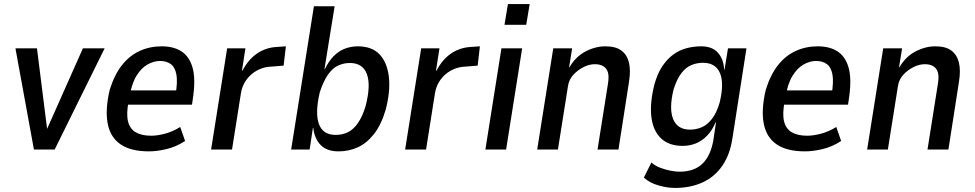

<svg xmlns="http://www.w3.org/2000/svg" viewBox="-20 -736 4801 945"><path d="M147 0 56 -498H162L212 -100H211L388 -498H495L249 0Z M713 9Q624 9 573.5 -25.5Q523 -60 510 -128Q497 -196 520 -294Q543 -368 580 -415Q617 -462 667 -485Q717 -508 776 -508Q834 -508 872.5 -483.5Q911 -459 927 -405.5Q943 -352 931 -263L925 -221H592L603 -291H863L844 -269Q855 -335 848 -370.5Q841 -406 820 -421Q799 -436 768 -436Q737 -436 706 -418.5Q675 -401 651.5 -362.5Q628 -324 617 -259L613 -237Q601 -176 610 -139Q619 -102 648 -85Q677 -68 724 -68Q754 -68 792 -78Q830 -88 867 -111L891 -42Q846 -13 799 -2Q752 9 713 9Z M1019 0 1098 -498H1188L1171 -389H1174Q1202 -443 1245 -472.5Q1288 -502 1343 -505L1387 -508L1376 -413L1301 -407Q1272 -404 1243 -388Q1214 -372 1193 -343.5Q1172 -315 1166 -278L1122 0Z M1646 9Q1589 9 1558.5 -22Q1528 -53 1522 -106H1520L1504 0H1413L1525 -705H1627L1577 -396H1579Q1598 -435 1622.5 -460Q1647 -485 1677.5 -496.5Q1708 -508 1741 -508Q1811 -508 1848.5 -468Q1886 -428 1894 -357Q1902 -286 1878 -195Q1856 -121 1820.5 -76Q1785 -31 1741 -11Q1697 9 1646 9ZM1632 -72Q1665 -72 1692 -85Q1719 -98 1741.5 -130Q1764 -162 1780 -216Q1806 -318 1785.5 -372Q1765 -426 1702 -426Q1672 -426 1644.5 -413.5Q1617 -401 1594.5 -369Q1572 -337 1554 -282Q1530 -180 1549.5 -126Q1569 -72 1632 -72Z M1974 0 2053 -498H2143L2126 -389H2129Q2157 -443 2200 -472.5Q2243 -502 2298 -505L2342 -508L2331 -413L2256 -407Q2227 -404 2198 -388Q2169 -372 2148 -343.5Q2127 -315 2121 -278L2077 0Z M2463 -614 2480 -716H2587L2570 -614ZM2369 0 2448 -498H2550L2471 0Z M2624 0 2703 -498H2796L2781 -405H2783Q2813 -457 2861.5 -482.5Q2910 -508 2960 -508Q3010 -508 3038 -487.5Q3066 -467 3075.5 -428.5Q3085 -390 3076 -334L3024 0H2921L2972 -322Q2978 -358 2972.5 -378.5Q2967 -399 2950.5 -409.5Q2934 -420 2908 -420Q2880 -420 2851.5 -405.5Q2823 -391 2802 -368Q2781 -345 2776 -315L2726 0Z M3302 189Q3264 189 3220.5 176.5Q3177 164 3149 138L3186 64Q3204 80 3229 89.5Q3254 99 3279.5 104Q3305 109 3325 109Q3397 109 3437.5 69.5Q3478 30 3491 -46L3504 -133L3502 -134Q3486 -95 3460.5 -68.5Q3435 -42 3404.5 -30Q3374 -18 3340 -18Q3272 -18 3233 -55.5Q3194 -93 3186 -160.5Q3178 -228 3200 -317Q3215 -373 3239.5 -409.5Q3264 -446 3294.5 -468Q3325 -490 3360 -499Q3395 -508 3431 -508Q3486 -508 3514 -476Q3542 -444 3544 -394L3546 -393L3563 -498H3654L3585 -56Q3573 25 3535 80Q3497 135 3437.5 162Q3378 189 3302 189ZM3376 -98Q3406 -98 3433.5 -109.5Q3461 -121 3484 -150.5Q3507 -180 3522 -231Q3545 -326 3523.5 -376.5Q3502 -427 3440 -427Q3410 -427 3382.5 -415.5Q3355 -404 3333 -375Q3311 -346 3295 -295Q3272 -200 3293.5 -149Q3315 -98 3376 -98Z M3942 9Q3853 9 3802.5 -25.5Q3752 -60 3739 -128Q3726 -196 3749 -294Q3772 -368 3809 -415Q3846 -462 3896 -485Q3946 -508 4005 -508Q4063 -508 4101.5 -483.5Q4140 -459 4156 -405.5Q4172 -352 4160 -263L4154 -221H3821L3832 -291H4092L4073 -269Q4084 -335 4077 -370.5Q4070 -406 4049 -421Q4028 -436 3997 -436Q3966 -436 3935 -418.5Q3904 -401 3880.5 -362.5Q3857 -324 3846 -259L3842 -237Q3830 -176 3839 -139Q3848 -102 3877 -85Q3906 -68 3953 -68Q3983 -68 4021 -78Q4059 -88 4096 -111L4120 -42Q4075 -13 4028 -2Q3981 9 3942 9Z M4248 0 4327 -498H4420L4405 -405H4407Q4437 -457 4485.5 -482.5Q4534 -508 4584 -508Q4634 -508 4662 -487.5Q4690 -467 4699.5 -428.5Q4709 -390 4700 -334L4648 0H4545L4596 -322Q4602 -358 4596.5 -378.5Q4591 -399 4574.5 -409.5Q4558 -420 4532 -420Q4504 -420 4475.5 -405.5Q4447 -391 4426 -368Q4405 -345 4400 -315L4350 0Z"/></svg>

Font: Nunito Sans 7pt Condensed SemiBold
Style: Italic
Weight: 600
Width: 3
Italic angle: -9°
Designer: Vernon Adams
Foundry: Vernon Adams
Version: Version 3.101;gftools[0.9.27]